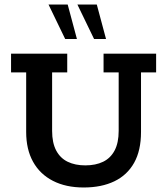

<svg xmlns="http://www.w3.org/2000/svg" viewBox="-20 -821 741 851"><path d="M351 10Q272 10 214.5 -19.5Q157 -49 126.5 -104Q96 -159 96 -236V-500H29V-583H278V-500H211V-241Q211 -188 229 -154Q247 -120 280 -104Q313 -88 358 -88Q404 -88 437 -104Q470 -120 488 -154Q506 -188 506 -241V-500H439V-583H672V-500H605V-236Q605 -154 574.5 -99.5Q544 -45 487 -17.5Q430 10 351 10ZM397 -648 323 -801H409L450 -648ZM269 -648 195 -801H280L321 -648Z"/></svg>

Font: Rokkitt SemiBold SemiBold
Style: Regular
Weight: 600
Version: Version 3.103